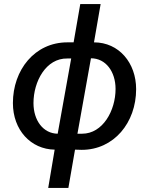

<svg xmlns="http://www.w3.org/2000/svg" viewBox="-20 -740 738 952"><path d="M219 192H319L352 2L385 3C545 3 655 -132 655 -298C655 -428 570 -530 446 -530L479 -720H378L345 -530H314C152 -530 44 -393 44 -229C44 -95 133 0 251 2ZM146 -229C146 -336 208 -452 314 -450H333L266 -77C194 -78 146 -143 146 -229ZM364 -77 431 -451C505 -451 553 -384 553 -299C553 -192 490 -77 387 -77Z"/></svg>

Font: Fixel Text 20240404 Medium
Style: Italic
Weight: 500
Width: 4
Italic angle: -10°
Designer: AlfaBravo + MacPaw
Foundry: Kyrylo Tkachov, Marchela Mozhyna, Serhii Makarenko, Maria Weinstein, Zakhar Kryvoshyya
Version: Version 1.211;Glyphs 3.2 (3225)